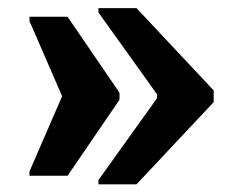

<svg xmlns="http://www.w3.org/2000/svg" viewBox="-20 -517 579 480"><path d="M53.7 -77.6V-88.4L135.3 -276.4L53.7 -464.4V-475.1H148.9L278.8 -285.2V-267.6L148.9 -77.6ZM226.1 -56.2V-66.9L372.6 -271.5V-281.2L226.1 -485.8V-496.6H321.3L514.2 -291V-261.7L321.3 -56.2Z"/></svg>

Font: NoticiaText-Bold
Style: Bold
Weight: 700
Designer: JM Sole
Foundry: JM Sole
Version: Version 1.003